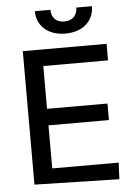

<svg xmlns="http://www.w3.org/2000/svg" viewBox="-61 -981 724 1027"><g transform="rotate(-5 300.5 -467.5)"><path d="M537.6 0 541.5 -88.8H185V-320H509.6V-408.7H185V-638.5H532.7V-727.3H82.7V-10.7ZM388.1 -934.7C388.1 -898.8 367.9 -866.5 318.2 -866.1C268.1 -866.5 249.3 -898.8 249.3 -934.7H165.5C165.5 -856.2 224.8 -801.1 318.2 -801.1C413 -801.1 471.9 -856.2 471.9 -934.7Z"/></g></svg>

Font: Inter 465
Style: Regular
Weight: 400
Designer: Rasmus Andersson
Foundry: rsms
Version: Version 3.019;Glyphs 3.1.2 (3151)